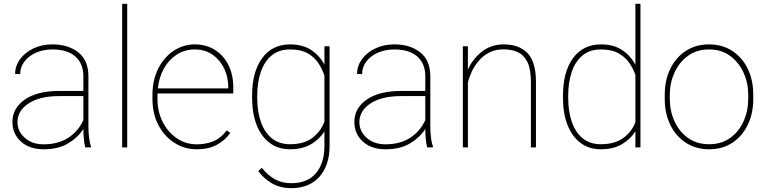

<svg xmlns="http://www.w3.org/2000/svg" viewBox="-20 -770 3999 1003"><path d="M425.3 0Q420.4 -19 418 -45.7Q415.5 -72.3 415.5 -96.7Q389.2 -53.7 337.6 -22Q286.1 9.8 207.5 9.8Q133.8 9.8 89.4 -30.5Q44.9 -70.8 44.9 -133.8Q44.9 -204.6 109.6 -249.8Q174.3 -294.9 289.1 -294.9H415.5V-372.1Q415.5 -438 373.5 -474.9Q331.5 -511.7 254.4 -511.7Q206.5 -511.7 168.2 -494.9Q129.9 -478 107.7 -448.7Q85.4 -419.4 85.4 -382.8L59.1 -383.8Q59.1 -425.3 84.2 -460.2Q109.4 -495.1 153.6 -516.6Q197.8 -538.1 254.4 -538.1Q336.9 -538.1 389.4 -496.3Q441.9 -454.6 441.9 -371.1V-106.4Q441.9 -78.1 445.6 -49.3Q449.2 -20.5 455.6 -4.4V0ZM207.5 -16.1Q284.2 -16.1 336.7 -50.3Q389.2 -84.5 415.5 -142.6V-268.1H290.5Q188.5 -268.1 129.9 -230Q71.3 -191.9 71.3 -131.8Q71.3 -84 109.4 -50Q147.5 -16.1 207.5 -16.1Z M644.5 -750V0H618.2V-750Z M1007.8 9.8Q943.8 9.8 891.1 -23.9Q838.4 -57.6 807.4 -116.9Q776.4 -176.3 776.4 -252.9V-274.4Q776.4 -351.6 806.4 -411.1Q836.4 -470.7 886.7 -504.4Q937 -538.1 998 -538.1Q1056.6 -538.1 1102.1 -509.8Q1147.5 -481.4 1173.1 -430.7Q1198.7 -379.9 1198.7 -312.5V-281.7H802.7Q802.7 -278.3 802.7 -274.4V-252.9Q802.7 -187 829.8 -133.3Q856.9 -79.6 903.3 -47.9Q949.7 -16.1 1007.8 -16.1Q1053.2 -16.1 1092.5 -31.2Q1131.8 -46.4 1164.6 -88.9L1183.1 -75.7Q1156.7 -38.1 1114 -14.2Q1071.3 9.8 1007.8 9.8ZM998 -511.7Q944.8 -511.7 903.3 -484.9Q861.8 -458 836.2 -411.9Q810.5 -365.7 804.7 -308.1H1172.4V-314.5Q1172.4 -367.7 1150.9 -412.4Q1129.4 -457 1090.3 -484.4Q1051.3 -511.7 998 -511.7Z M1296.9 -259.3V-269.5Q1296.9 -394.5 1349.4 -466.3Q1401.9 -538.1 1496.1 -538.1Q1561 -538.1 1605.5 -508.8Q1649.9 -479.5 1674.8 -432.1V-528.3H1701.7V-7.3Q1701.7 94.2 1648.4 153.6Q1595.2 212.9 1502 212.9Q1444.3 212.9 1401.1 188Q1357.9 163.1 1329.1 124L1347.7 106.4Q1378.4 145 1415.3 166Q1452.1 187 1501 187Q1586.9 187 1630.9 134.3Q1674.8 81.5 1674.8 -7.3V-84Q1650.4 -43.5 1605.2 -16.8Q1560.1 9.8 1495.1 9.8Q1432.6 9.8 1388.2 -23.9Q1343.8 -57.6 1320.3 -118.2Q1296.9 -178.7 1296.9 -259.3ZM1323.7 -269.5V-259.3Q1323.7 -189 1342.5 -134.3Q1361.3 -79.6 1399.2 -48.1Q1437 -16.6 1494.6 -16.6Q1568.8 -16.6 1612.8 -50.5Q1656.7 -84.5 1674.8 -134.8V-374.5Q1665 -405.8 1645 -437.5Q1625 -469.2 1589.1 -490.5Q1553.2 -511.7 1495.6 -511.7Q1437.5 -511.7 1399.4 -480.5Q1361.3 -449.2 1342.5 -394.5Q1323.7 -339.8 1323.7 -269.5Z M2211.4 0Q2206.5 -19 2204.1 -45.7Q2201.7 -72.3 2201.7 -96.7Q2175.3 -53.7 2123.8 -22Q2072.3 9.8 1993.7 9.8Q1919.9 9.8 1875.5 -30.5Q1831.1 -70.8 1831.1 -133.8Q1831.1 -204.6 1895.8 -249.8Q1960.4 -294.9 2075.2 -294.9H2201.7V-372.1Q2201.7 -438 2159.7 -474.9Q2117.7 -511.7 2040.5 -511.7Q1992.7 -511.7 1954.3 -494.9Q1916 -478 1893.8 -448.7Q1871.6 -419.4 1871.6 -382.8L1845.2 -383.8Q1845.2 -425.3 1870.4 -460.2Q1895.5 -495.1 1939.7 -516.6Q1983.9 -538.1 2040.5 -538.1Q2123 -538.1 2175.5 -496.3Q2228 -454.6 2228 -371.1V-106.4Q2228 -78.1 2231.7 -49.3Q2235.4 -20.5 2241.7 -4.4V0ZM1993.7 -16.1Q2070.3 -16.1 2122.8 -50.3Q2175.3 -84.5 2201.7 -142.6V-268.1H2076.7Q1974.6 -268.1 1916 -230Q1857.4 -191.9 1857.4 -131.8Q1857.4 -84 1895.5 -50Q1933.6 -16.1 1993.7 -16.1Z M2610.4 -512.2Q2567.4 -512.2 2534.9 -495.1Q2502.4 -478 2480 -451.2Q2457.5 -424.3 2443.8 -394.3Q2430.2 -364.3 2424.3 -338.4V0H2397.9V-528.3H2424.3V-405.8Q2448.2 -461.4 2496.8 -499.8Q2545.4 -538.1 2611.8 -538.1Q2691.9 -538.1 2735.8 -492.4Q2779.8 -446.8 2779.8 -341.8V0H2753.4V-341.8Q2753.4 -409.2 2735.1 -446Q2716.8 -482.9 2684.6 -497.6Q2652.3 -512.2 2610.4 -512.2Z M2920.9 -259.3V-269.5Q2920.9 -394.5 2973.4 -466.3Q3025.9 -538.1 3120.1 -538.1Q3185.5 -538.1 3230 -508.5Q3274.4 -479 3299.3 -431.2V-750H3325.7V0H3299.3V-85Q3274.9 -43.9 3229.7 -17.1Q3184.6 9.8 3119.1 9.8Q3056.6 9.8 3012.2 -23.9Q2967.8 -57.6 2944.3 -118.2Q2920.9 -178.7 2920.9 -259.3ZM2948.2 -269.5V-259.3Q2948.2 -189 2966.8 -134.3Q2985.4 -79.6 3023.2 -48.1Q3061 -16.6 3118.7 -16.6Q3191.4 -16.6 3236.1 -49.3Q3280.8 -82 3299.3 -131.3V-378.4Q3289.1 -409.2 3268.3 -439.9Q3247.6 -470.7 3211.7 -491.2Q3175.8 -511.7 3119.6 -511.7Q3061.5 -511.7 3023.4 -480.5Q2985.4 -449.2 2966.8 -394.5Q2948.2 -339.8 2948.2 -269.5Z M3452.6 -253.9V-274.4Q3452.6 -352.1 3481.9 -411.4Q3511.2 -470.7 3563.2 -504.4Q3615.2 -538.1 3683.6 -538.1Q3752.9 -538.1 3804.9 -504.4Q3856.9 -470.7 3886 -411.4Q3915 -352.1 3915 -274.4V-253.9Q3915 -176.8 3886 -117.2Q3856.9 -57.6 3805.2 -23.9Q3753.4 9.8 3684.6 9.8Q3615.7 9.8 3563.5 -23.9Q3511.2 -57.6 3481.9 -117.2Q3452.6 -176.8 3452.6 -253.9ZM3479 -274.4V-253.9Q3479 -190.9 3503.4 -136.7Q3527.8 -82.5 3573.7 -49.6Q3619.6 -16.6 3684.6 -16.6Q3749 -16.6 3794.7 -49.6Q3840.3 -82.5 3864.5 -136.7Q3888.7 -190.9 3888.7 -253.9V-274.4Q3888.7 -336.4 3864.3 -390.4Q3839.8 -444.3 3794.2 -478Q3748.5 -511.7 3683.6 -511.7Q3619.1 -511.7 3573.5 -478Q3527.8 -444.3 3503.4 -390.4Q3479 -336.4 3479 -274.4Z"/></svg>

Font: Vazirmatn UI FD Thin
Style: Regular
Weight: 100
Designer: Saber Rastikerdar
Foundry: Saber Rastikerdar
Version: Version 33.003